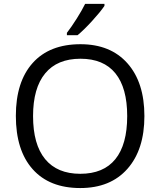

<svg xmlns="http://www.w3.org/2000/svg" viewBox="-20 -951 819 981"><path d="M717.8 -357.9Q717.8 -186.5 631.1 -88.4Q544.4 9.8 390.1 9.8Q232.4 9.8 146.7 -86.7Q61 -183.1 61 -358.9Q61 -533.2 147 -629.2Q232.9 -725.1 391.1 -725.1Q544.9 -725.1 631.3 -627.4Q717.8 -529.8 717.8 -357.9ZM148.9 -357.9Q148.9 -212.9 210.7 -137.9Q272.5 -63 390.1 -63Q508.8 -63 569.3 -137.7Q629.9 -212.4 629.9 -357.9Q629.9 -502 569.6 -576.4Q509.3 -650.9 391.1 -650.9Q272.5 -650.9 210.7 -575.9Q148.9 -501 148.9 -357.9ZM321.8 -783.2Q345.2 -813.5 372.3 -856.4Q399.4 -899.4 415 -931.2H513.7V-920.9Q492.2 -889.2 449.7 -842.8Q407.2 -796.4 376 -771H321.8Z"/></svg>

Font: Zoram GWebM
Style: Regular
Weight: 400
Foundry: Ascender Corporation
Version: Version 1.000